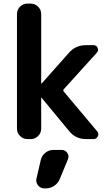

<svg xmlns="http://www.w3.org/2000/svg" viewBox="-20 -770 603 1063"><path d="M131 0Q108 0 91 -17Q74 -34 74 -57V-693Q74 -716 91 -733Q108 -750 131 -750H151Q174 -750 191 -733Q208 -716 208 -693V-308Q208 -307 209 -307H210L362 -478Q399 -520 456 -520H498Q514 -520 520.5 -505Q527 -490 516 -478L333 -276Q328 -270 333 -263L518 -43Q529 -30 521.5 -15Q514 0 498 0H456Q399 0 363 -44L210 -229Q210 -230 209 -230Q208 -230 208 -229V-57Q208 -34 191 -17Q174 0 151 0ZM276 60H321Q341 60 352.5 76.5Q364 93 356 112L311 221Q301 245 280 259Q259 273 233 273H226Q204 273 190.5 256Q177 239 182 218L206 115Q212 91 231.5 75.5Q251 60 276 60Z"/></svg>

Font: Rounded Mplus 1c Bold
Style: Bold
Weight: 700
Version: Version 1.059.20150529